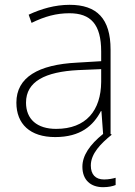

<svg xmlns="http://www.w3.org/2000/svg" viewBox="-20 -559 561 797"><path d="M357 128C357 79 398 37 444 0L439 -3V-353C439 -482 382 -539 269 -539C208 -539 150 -522 99 -498L111 -464C166 -491 214 -504 268 -504C356 -504 400 -459 400 -345V-305L300 -299C139 -291 48 -238 48 -133C48 -44 105 10 209 10C314 10 367 -37 399 -98H401L408 -3C352 42 322 87 322 133C322 189 357 218 408 218C430 218 448 214 460 209V179C449 182 432 186 412 186C376 186 357 165 357 128ZM304 -268 400 -272V-219C399 -101 338 -24 213 -24C134 -24 88 -64 88 -133C88 -221 168 -261 304 -268Z"/></svg>

Font: Noto Sans Telugu ExtraLight
Style: Regular
Weight: 200
Designer: Jelle Bosma - Monotype Design Team
Foundry: Monotype Imaging Inc.
Version: Version 2.005